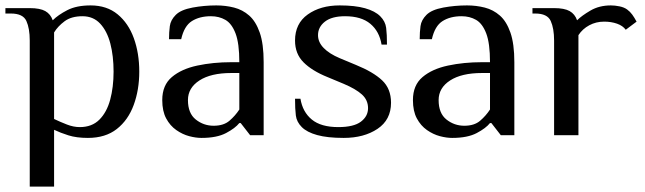

<svg xmlns="http://www.w3.org/2000/svg" viewBox="-23 -500 2386 710"><path d="M87 190V-350Q87 -395 74.5 -422.5Q62 -450 17 -450H-3V-470H87Q125 -470 144.5 -459Q164 -448 172 -425Q192 -445 226 -462.5Q260 -480 312 -480Q372 -480 412 -447Q452 -414 472 -358.5Q492 -303 492 -235Q492 -168 471.5 -112Q451 -56 409 -23Q367 10 302 10Q260 10 230 0.5Q200 -9 177 -20V190ZM272 -30Q317 -30 344.5 -57.5Q372 -85 384.5 -131.5Q397 -178 397 -235Q397 -293 385 -339Q373 -385 347.5 -412.5Q322 -440 282 -440Q241 -440 216 -421.5Q191 -403 177 -380V-60Q200 -49 224.5 -39.5Q249 -30 272 -30Z M722 10Q701 10 676.5 3.5Q652 -3 629 -19Q606 -35 591.5 -62Q577 -89 577 -130Q577 -185 612.5 -215Q648 -245 706.5 -257.5Q765 -270 832 -270H862Q862 -340 848 -376.5Q834 -413 810.5 -426.5Q787 -440 757 -440Q715 -440 686.5 -422Q658 -404 647 -355H602Q602 -381 605 -403.5Q608 -426 627 -445Q646 -464 689 -472Q732 -480 777 -480Q811 -480 842.5 -472Q874 -464 898.5 -442.5Q923 -421 937.5 -379.5Q952 -338 952 -270V0H902L867 -45H862Q847 -26 813 -8Q779 10 722 10ZM767 -35Q804 -35 825.5 -53.5Q847 -72 862 -95V-230H832Q757 -230 714.5 -202.5Q672 -175 672 -130Q672 -81 701 -58Q730 -35 767 -35Z M1248 10Q1188 10 1150 -0.5Q1112 -11 1093 -30Q1074 -49 1071 -73Q1068 -97 1068 -135H1088Q1096 -86 1130 -58Q1164 -30 1228 -30Q1285 -30 1311.5 -50Q1338 -70 1338 -100Q1338 -130 1315.5 -150.5Q1293 -171 1248 -190L1188 -215Q1131 -238 1099.5 -269.5Q1068 -301 1068 -350Q1068 -413 1115 -446.5Q1162 -480 1233 -480Q1290 -480 1327 -469.5Q1364 -459 1383 -440Q1402 -421 1405 -397Q1408 -373 1408 -335H1388Q1380 -384 1346.5 -412Q1313 -440 1253 -440Q1204 -440 1178.5 -420Q1153 -400 1153 -370Q1153 -344 1174 -322.5Q1195 -301 1233 -285L1293 -260Q1357 -234 1390 -203Q1423 -172 1423 -120Q1423 -57 1373 -23.5Q1323 10 1248 10Z M1649 10Q1628 10 1603.5 3.5Q1579 -3 1556 -19Q1533 -35 1518.5 -62Q1504 -89 1504 -130Q1504 -185 1539.5 -215Q1575 -245 1633.5 -257.5Q1692 -270 1759 -270H1789Q1789 -340 1775 -376.5Q1761 -413 1737.5 -426.5Q1714 -440 1684 -440Q1642 -440 1613.5 -422Q1585 -404 1574 -355H1529Q1529 -381 1532 -403.5Q1535 -426 1554 -445Q1573 -464 1616 -472Q1659 -480 1704 -480Q1738 -480 1769.5 -472Q1801 -464 1825.5 -442.5Q1850 -421 1864.5 -379.5Q1879 -338 1879 -270V0H1829L1794 -45H1789Q1774 -26 1740 -8Q1706 10 1649 10ZM1694 -35Q1731 -35 1752.5 -53.5Q1774 -72 1789 -95V-230H1759Q1684 -230 1641.5 -202.5Q1599 -175 1599 -130Q1599 -81 1628 -58Q1657 -35 1694 -35Z M2026 0V-350Q2026 -395 2013.5 -422.5Q2001 -450 1956 -450H1946V-470H2026Q2064 -470 2083.5 -459Q2103 -448 2111 -425Q2128 -442 2160.5 -461Q2193 -480 2236 -480Q2251 -480 2268 -476.5Q2285 -473 2296 -465Q2307 -457 2315 -446Q2323 -435 2331 -420L2291 -390Q2280 -405 2258.5 -412.5Q2237 -420 2211 -420Q2181 -420 2156 -406.5Q2131 -393 2116 -370Q2116 -365 2116 -355.5Q2116 -346 2116 -340V0Z"/></svg>

Font: El Messiri
Style: Regular
Weight: 400
Designer: Mohamed Gaber
Foundry: Kief Type Foundry
Version: Version 2.020